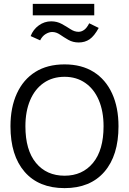

<svg xmlns="http://www.w3.org/2000/svg" viewBox="-20 -959 665 990"><path d="M313 11Q180 11 107 -73Q34 -157 34 -308Q34 -405 67 -477Q100 -549 162 -588Q224 -627 313 -627Q401 -627 463 -588Q525 -549 558 -477Q591 -405 591 -308Q591 -157 518 -73Q445 11 313 11ZM313 -53Q405 -53 459.5 -119Q514 -185 514 -308Q514 -385 489.5 -442.5Q465 -500 419.5 -531.5Q374 -563 313 -563Q251 -563 205.5 -531.5Q160 -500 135.5 -442.5Q111 -385 111 -308Q111 -185 165.5 -119Q220 -53 313 -53ZM440 -839 489 -815Q466 -773 442 -756.5Q418 -740 386 -740Q356 -740 332.5 -753.5Q309 -767 289.5 -780.5Q270 -794 249 -794Q233 -794 215.5 -783.5Q198 -773 187 -751L138 -773Q151 -807 180 -828Q209 -849 244 -849Q274 -849 298.5 -835.5Q323 -822 343.5 -808.5Q364 -795 385 -795Q400 -795 414 -805Q428 -815 440 -839ZM149 -880V-939H466V-880Z"/></svg>

Font: Inconsolata Expanded Thin
Style: Regular
Weight: 100
Width: 7
Monospace: yes
Designer: Raph Levien, Cyreal, Brenton Simpson
Foundry: Raph Levien, Cyreal, Google
Version: Version 3.100; ttfautohint (v1.8.4.7-5d5b)